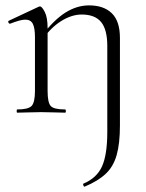

<svg xmlns="http://www.w3.org/2000/svg" viewBox="-20 -419 543 714"><path d="M295 275Q292 276 290 270.5Q288 265 290 264Q340 243 359.5 199.5Q379 156 379 71V-248Q379 -309 356 -337Q333 -365 284 -365Q246 -365 206.5 -340Q167 -315 138 -271L133 -283Q180 -345 223 -372Q266 -399 311 -399Q366 -399 396 -369.5Q426 -340 426 -278V48Q426 114 414 157Q402 200 373.5 227Q345 254 295 275ZM44 0Q42 0 42 -6Q42 -12 44 -12Q85 -12 97.5 -25Q110 -38 110 -81V-281Q110 -315 102 -330.5Q94 -346 74 -346Q64 -346 50 -342Q36 -338 18 -331Q14 -330 11.5 -335Q9 -340 13 -342L124 -394Q126 -395 129 -395Q136 -395 146.5 -374.5Q157 -354 157 -315V-81Q157 -38 168.5 -25Q180 -12 222 -12Q225 -12 225 -6Q225 0 222 0Q205 0 182 -1Q159 -2 133 -2Q108 -2 85 -1Q62 0 44 0Z"/></svg>

Font: Cormorant Light Light
Style: Regular
Weight: 300
Version: Version 4.000